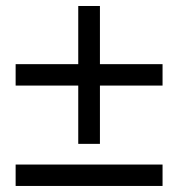

<svg xmlns="http://www.w3.org/2000/svg" viewBox="-20 -615 589 635"><path d="M310.5 -332H517.6V-402.8H310.5V-595.2H238.8V-402.8H31.7V-332H238.8V-139.2H310.5ZM31.7 0H517.6V-70.8H31.7Z"/></svg>

Font: Arimo
Style: Regular
Weight: 400
Designer: Steve Matteson
Foundry: Monotype Imaging Inc.
Version: Version 1.32